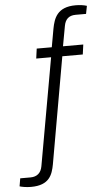

<svg xmlns="http://www.w3.org/2000/svg" viewBox="-144 -770 548 990"><g transform="rotate(-5 130.5 -274.5)"><path d="M-24 182C71 182 88 129 98 76L195 -475H301L308 -526H203L222 -630C228 -663 246 -682 282 -682H336L344 -723C329 -728 308 -731 286 -731C190 -731 172 -673 162 -621L145 -526H67L60 -475H137L38 81C32 114 12 133 -23 133H-76L-83 174C-70 178 -48 182 -24 182Z"/></g></svg>

Font: Archivo ExtraLight
Style: Italic
Weight: 200
Italic angle: -10°
Designer: Hector Gatti
Foundry: Omnibus-Type
Version: Version 2.001